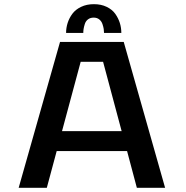

<svg xmlns="http://www.w3.org/2000/svg" viewBox="-20 -901 890 921"><path d="M297 -743Q297 -767.5 304.5 -791Q312 -814.5 327.2 -835Q342.5 -855.5 369.2 -868.2Q396 -881 430.5 -881Q465 -881 491.5 -868.2Q518 -855.5 532.8 -834.8Q547.5 -814 554.8 -790.8Q562 -767.5 562 -743H479Q479 -752 477.5 -762Q476 -772 471.5 -785.5Q467 -799 456.2 -807.8Q445.5 -816.5 429.5 -816.5Q413 -816.5 402 -808Q391 -799.5 386.8 -785.8Q382.5 -772 381 -762.2Q379.5 -752.5 379.5 -743ZM636.5 0 589.5 -176.5H252L204.5 0H69.5L268 -700H573.5L772 0ZM367 -604.5 277.5 -272H563.5L474.5 -604.5Z"/></svg>

Font: League Mono Wide Medium
Style: Regular
Weight: 500
Width: 8
Designer: Tyler Finck
Foundry: The League of Moveable Type / Tyler Finck
Version: Version 2.210